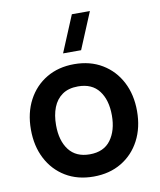

<svg xmlns="http://www.w3.org/2000/svg" viewBox="-89 -873 797 959"><g transform="rotate(-10 309.0 -393.0)"><path d="M308.7 15Q227.4 15 167 -21.5Q106.6 -58 73.3 -122.3Q40 -186.6 40 -270.2Q40 -354.8 74 -419Q108 -483.2 168.5 -519.1Q228.9 -555 308.7 -555Q390 -555 450.6 -518.5Q511.2 -482.1 544.7 -417.9Q578.2 -353.7 578.2 -270.2Q578.2 -185.9 544.5 -121.7Q510.8 -57.4 450.1 -21.2Q389.4 15 308.7 15ZM308.7 -97.8Q380.2 -97.8 415.5 -146Q450.7 -194.2 450.7 -270.2Q450.7 -348.6 415 -395.4Q379.3 -442.2 308.7 -442.2Q260.2 -442.2 229 -420.3Q197.8 -398.5 182.6 -359.8Q167.5 -321.2 167.5 -270.2Q167.5 -191.4 203.3 -144.6Q239.2 -97.8 308.7 -97.8ZM264.3 -617.5H355.8L433 -802.5H341.5Z"/></g></svg>

Font: Manrope Variable Light
Style: Regular
Weight: 200
Designer: Mikhail Sharanda
Foundry: Mikhail Sharanda
Version: Version 4.505